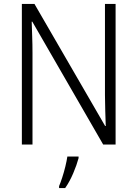

<svg xmlns="http://www.w3.org/2000/svg" viewBox="-20 -734 698 975"><path d="M567 0H504L144 -624H141Q142 -587 143.5 -548Q145 -509 145 -466V0H91V-714H155L514 -94H517Q516 -128 514.5 -171.5Q513 -215 513 -251V-714H567ZM379 69Q370 103 352 145.5Q334 188 311 221H280V211Q287 195 296 167.5Q305 140 312 111Q319 82 322 61H379Z"/></svg>

Font: Noto Sans Arabic UI SmCn Lt
Style: Regular
Weight: 300
Width: 4
Designer: Monotype Design Team, Nadine Chahine and Nizar Qandah
Foundry: Monotype Imaging Inc.
Version: Version 2.010; ttfautohint (v1.8.4.7-5d5b)